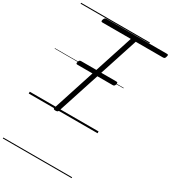

<svg xmlns="http://www.w3.org/2000/svg" viewBox="-339 -1180 1656 1851"><g transform="rotate(30 488.5 -255.0)"><path d="M304 14Q277 14 283 -5L589 -948H274Q262 -948 259.5 -954Q257 -960 261 -973Q266 -987 272 -992.5Q278 -998 289 -998H962Q975 -998 976.5 -992Q978 -986 974 -973Q971 -959 965 -953.5Q959 -948 947 -948H644L337 -5Q334 5 327 9.5Q320 14 304 14ZM269 -475Q256 -475 254 -481.5Q252 -488 255 -499Q258 -510 263.5 -516.5Q269 -523 281 -523H673Q686 -523 687.5 -516Q689 -509 687 -499Q684 -488 678.5 -481.5Q673 -475 661 -475ZM0 490H766V500H0ZM0 -20H766V0H0ZM0 -505H766V-500H0ZM0 -1010H766V-1000H0Z"/></g></svg>

Font: Playwrite MX Guides
Style: Regular
Weight: 400
Designer: Veronika Burian, José Scaglione
Foundry: TypeTogether
Version: Version 1.003